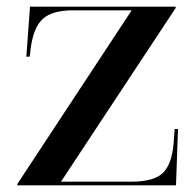

<svg xmlns="http://www.w3.org/2000/svg" viewBox="-20 -556 582 576"><path d="M32 0H508L514 -169H504L501 -128Q496 -64 469 -37.5Q442 -11 374 -11H163L507 -532V-536H70L59 -386H69L72 -410Q80 -473 108 -499Q136 -525 199 -525H375L32 -4Z"/></svg>

Font: Noto Serif Display Semi
Style: Regular
Weight: 600
Designer: Monotype Design Team
Foundry: Monotype Imaging Inc.
Version: Version 1.900